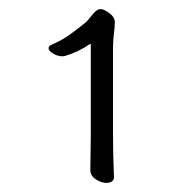

<svg xmlns="http://www.w3.org/2000/svg" viewBox="-20 -728 420 423"><path d="M231 -337Q231 -331 226 -328Q221 -325 215 -325Q203 -325 191 -333Q179 -341 179 -353V-354Q179 -366 179.5 -388.5Q180 -411 180 -424V-632Q165 -622 151.5 -615.5Q138 -609 124 -605Q122 -604 117 -604Q107 -604 97 -610Q87 -616 87 -622Q87 -627 95 -630Q116 -639 134 -652Q152 -665 168 -678Q173 -682 183 -695Q193 -708 201 -708Q209 -708 221 -699Q233 -690 233 -679Q233 -669 231 -654Q229 -639 229 -622V-429Q229 -413 229.5 -387Q230 -361 231 -339Z"/></svg>

Font: Moon Stars Kai T Light
Style: Regular
Weight: 300
Designer: GuiWonder
Version: Version 1.101